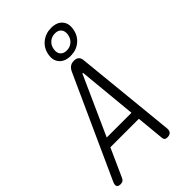

<svg xmlns="http://www.w3.org/2000/svg" viewBox="-306 -1085 1196 1196"><g transform="rotate(-45 292.0 -487.5)"><path d="M398 -11 380 -198H129L45 -11Q41 -1 33 4.5Q25 10 11 10Q-8 10 -14 -0.5Q-20 -11 -11 -32L292 -700Q301 -720 315 -730Q329 -740 350 -740Q371 -740 382 -730Q393 -720 395 -700L462 -32Q464 -11 454 -0.5Q444 10 425 10Q411 10 405 4.5Q399 -1 398 -11ZM374 -257 337 -642Q336 -647 333.5 -647Q331 -647 329 -642L156 -257ZM357 -775Q308 -775 282 -804Q256 -833 265 -880Q273 -927 309 -956Q345 -985 394 -985Q444 -985 469 -956Q494 -927 485 -880Q477 -833 442 -804Q407 -775 357 -775ZM364 -816Q392 -816 412.5 -833.5Q433 -851 438 -880Q443 -909 429 -926.5Q415 -944 387 -944Q358 -944 337.5 -926.5Q317 -909 312 -880Q307 -851 321 -833.5Q335 -816 364 -816Z"/></g></svg>

Font: Maple Mono ExtraLight
Style: Italic
Weight: 275
Italic angle: -10°
Monospace: yes
Designer: subframe7536
Version: Version 7.000